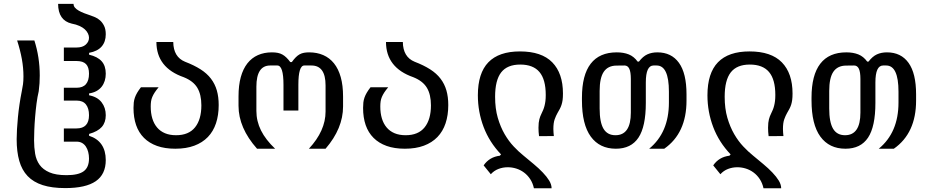

<svg xmlns="http://www.w3.org/2000/svg" viewBox="-20 -780 4856 1007"><path d="M322.3 206.5Q252.4 206.5 203.9 190.9Q155.3 175.3 125 143.6Q94.7 111.8 81.1 63.7Q67.4 15.6 67.4 -49.8Q67.4 -73.2 69.1 -102.5Q70.8 -131.8 74 -164.8Q77.1 -197.8 82.3 -232.7Q87.4 -267.6 94.2 -301.3Q98.1 -320.8 100.6 -337.9Q103 -355 103 -379.4Q103 -423.8 94.7 -470Q86.4 -516.1 69.8 -567.9H160.2Q188.5 -480 188.5 -383.8Q188.5 -364.3 187.3 -343.5Q186 -322.8 183.1 -301.3Q176.3 -272.9 171.6 -237.3Q167 -201.7 164.1 -165.8Q161.1 -129.9 159.9 -97.4Q158.7 -64.9 158.7 -43.9Q158.7 -6.8 164.3 26.4Q169.9 59.6 187.7 84.5Q205.6 109.4 239.3 124Q272.9 138.7 329.1 138.7Q391.1 138.7 418.9 118.2Q446.8 97.7 446.8 51.3Q446.8 33.2 442.6 17.1Q438.5 1 430.4 -11.2Q422.4 -23.4 410.2 -30.3Q397.9 -37.1 381.3 -37.1H314.9V-106.4H381.3Q446.8 -106.4 446.8 -175.8Q446.8 -211.9 430.7 -232.2Q414.6 -252.4 382.3 -252.4H314.9V-319.8H382.3Q414.6 -319.8 430.7 -338.6Q446.8 -357.4 446.8 -393.6Q446.8 -427.7 431.2 -443.8Q415.5 -460 381.3 -460H314.9V-530.8H381.3Q413.1 -530.8 429.9 -546.1Q446.8 -561.5 446.8 -582Q446.8 -592.8 441.4 -604.2Q436 -615.7 425 -626Q414.1 -636.2 396.7 -644Q379.4 -651.9 356 -656.2Q285.2 -672.9 284.7 -759.8H365.7Q365.7 -748.5 373 -740Q380.4 -731.4 393.1 -724.1Q405.8 -716.8 422.6 -710.4Q439.5 -704.1 458 -697.8Q466.3 -694.8 479.2 -689.5Q492.2 -684.1 504.6 -673.1Q517.1 -662.1 525.9 -644.5Q534.7 -627 534.7 -600.1Q534.7 -561 513.2 -536.1Q491.7 -511.2 447.3 -502.9V-493.2Q491.7 -482.9 513.2 -458.7Q534.7 -434.6 534.7 -393.6Q534.7 -373.5 529.3 -356.2Q523.9 -338.9 513.2 -325.2Q502.4 -311.5 486.1 -302.5Q469.7 -293.5 447.3 -290V-280.3Q490.7 -272 512.7 -243.7Q534.7 -215.3 534.7 -175.8Q534.7 -137.7 513.7 -114Q492.7 -90.3 447.3 -77.6V-67.9Q490.2 -54.2 512.5 -22Q534.7 10.3 534.7 59.6Q534.7 134.3 482.2 170.4Q429.7 206.5 322.3 206.5Z M899.4 0Q844.7 0 803.7 -14.6Q762.7 -29.3 735.1 -56.9Q707.5 -84.5 693.8 -124Q680.2 -163.6 680.2 -213.9Q680.2 -229 681.6 -242.2Q683.1 -255.4 687.5 -268.1Q691.9 -280.8 699.5 -293.7Q707 -306.6 719.2 -322.3H812Q799.3 -307.1 791.5 -295.2Q783.7 -283.2 778.8 -271.7Q773.9 -260.3 772.2 -248Q770.5 -235.8 770.5 -221.2Q770.5 -186.5 778.8 -158.9Q787.1 -131.3 803.7 -111.6Q820.3 -91.8 845.2 -81.3Q870.1 -70.8 903.3 -70.8Q969.7 -70.8 1002.9 -112.1Q1036.1 -153.3 1036.1 -227.5Q1036.1 -284.2 1014.9 -319.6Q993.7 -355 943.8 -375Q800.8 -424.8 800.3 -559.6H888.7Q889.6 -481 950.7 -456.1Q998 -438 1031.7 -416.5Q1065.4 -395 1086.4 -367.4Q1107.4 -339.8 1117.2 -305.9Q1127 -272 1127 -229Q1127 -175.8 1112.8 -133.3Q1098.6 -90.8 1070.1 -61.3Q1041.5 -31.7 999 -15.9Q956.5 0 899.4 0Z M1328.1 0Q1231 -109.4 1231 -225.1V-274.9Q1231 -332.5 1242.9 -375.7Q1254.9 -418.9 1277.6 -447.8Q1300.3 -476.6 1332.8 -491Q1365.2 -505.4 1406.2 -505.4Q1423.8 -505.4 1437 -502.7Q1450.2 -500 1461.2 -493.9Q1472.2 -487.8 1482.2 -478Q1492.2 -468.3 1502.4 -454.6H1510.7Q1521.5 -469.7 1531.5 -479.7Q1541.5 -489.7 1552 -495.4Q1562.5 -501 1574.5 -503.2Q1586.4 -505.4 1601.1 -505.4Q1642.6 -505.4 1675.5 -491Q1708.5 -476.6 1731.7 -447.8Q1754.9 -418.9 1767.1 -375.5Q1779.3 -332 1779.3 -273.9V-221.7Q1779.3 -106.4 1687.5 0H1600.1Q1687.5 -94.2 1687.5 -194.8V-332Q1687.5 -437 1612.8 -436.5H1576.2Q1544.9 -436.5 1544.9 -335.4V-200.2H1466.8V-335.4Q1466.8 -436.5 1434.6 -436.5H1397Q1324.7 -436.5 1324.7 -325.2V-198.2Q1324.7 -144.5 1348.9 -95.9Q1373 -47.4 1422.9 0H1328.1Z M2103.5 0Q2048.8 0 2007.8 -14.6Q1966.8 -29.3 1939.2 -56.9Q1911.6 -84.5 1897.9 -124Q1884.3 -163.6 1884.3 -213.9Q1884.3 -229 1885.7 -242.2Q1887.2 -255.4 1891.6 -268.1Q1896 -280.8 1903.6 -293.7Q1911.1 -306.6 1923.3 -322.3H2016.1Q2003.4 -307.1 1995.6 -295.2Q1987.8 -283.2 1982.9 -271.7Q1978 -260.3 1976.3 -248Q1974.6 -235.8 1974.6 -221.2Q1974.6 -186.5 1982.9 -158.9Q1991.2 -131.3 2007.8 -111.6Q2024.4 -91.8 2049.3 -81.3Q2074.2 -70.8 2107.4 -70.8Q2173.8 -70.8 2207 -112.1Q2240.2 -153.3 2240.2 -227.5Q2240.2 -284.2 2219 -319.6Q2197.8 -355 2147.9 -375Q2004.9 -424.8 2004.4 -559.6H2092.8Q2093.8 -481 2154.8 -456.1Q2202.1 -438 2235.8 -416.5Q2269.5 -395 2290.5 -367.4Q2311.5 -339.8 2321.3 -305.9Q2331.1 -272 2331.1 -229Q2331.1 -175.8 2316.9 -133.3Q2302.7 -90.8 2274.2 -61.3Q2245.6 -31.7 2203.1 -15.9Q2160.6 0 2103.5 0Z M2780.3 207.5Q2774.4 180.2 2760.7 159.4Q2747.1 138.7 2728.3 124.8Q2709.5 110.8 2687.5 104Q2665.5 97.2 2643.1 97.2Q2617.2 97.2 2594 106.2Q2570.8 115.2 2554.2 133.8L2516.6 87.4Q2546.4 43.5 2601.6 36.6L2607.9 29.8Q2546.9 -33.7 2516.6 -113.5Q2486.3 -193.4 2486.3 -280.3Q2486.3 -396.5 2541.5 -453.4Q2596.7 -510.3 2707 -510.3Q2820.8 -510.3 2876.7 -452.9Q2932.6 -395.5 2932.6 -289.6Q2932.6 -269 2930.7 -255.1Q2928.7 -241.2 2925 -230Q2921.4 -218.8 2916 -208.7Q2910.6 -198.7 2903.8 -187Q2896 -173.3 2889.2 -154.5Q2882.3 -135.7 2882.3 -103.5Q2882.3 -93.8 2883.1 -85Q2883.8 -76.2 2884.8 -66.4L2807.1 -65.9Q2804.2 -89.4 2804.2 -109.9Q2804.2 -124.5 2805.4 -135.3Q2806.6 -146 2808.8 -154.5Q2811 -163.1 2813.7 -169.9Q2816.4 -176.8 2819.8 -183.6Q2824.7 -193.8 2828.9 -203.6Q2833 -213.4 2835.9 -224.9Q2838.9 -236.3 2840.6 -250Q2842.3 -263.7 2842.3 -282.2Q2842.3 -363.3 2809.3 -402.3Q2776.4 -441.4 2708.5 -441.4Q2640.6 -441.4 2608.6 -400.4Q2576.7 -359.4 2576.7 -272.5Q2576.7 -210.4 2590.8 -162.1Q2605 -113.8 2626.7 -76.4Q2648.4 -39.1 2674.6 -11.5Q2700.7 16.1 2725.1 35.6Q2752.9 58.6 2779.5 80.8Q2806.2 103 2826.9 124.8Q2847.7 146.5 2860.4 167.2Q2873 188 2873 207.5H2780.3Z M3210 0Q3125 0 3078.6 -63.5Q3032.2 -127 3032.2 -253.4V-268.1Q3032.2 -386.2 3078.1 -445.8Q3124 -505.4 3214.8 -505.4Q3251 -505.4 3277.8 -494.6Q3304.7 -483.9 3324.2 -457H3331.1Q3352.1 -484.4 3375.2 -494.9Q3398.4 -505.4 3427.7 -505.4Q3501.5 -505.4 3541 -450.4Q3580.6 -395.5 3580.6 -285.2V-252.4Q3580.6 -81.5 3463.9 0H3384.8Q3488.3 -85 3488.3 -242.2V-299.3Q3488.3 -436.5 3423.8 -436.5H3407.7Q3367.2 -436.5 3367.2 -347.7V-240.2Q3367.2 -116.2 3328.6 -58.1Q3290 0 3210 0ZM3208 -70.8Q3288.6 -70.8 3288.6 -189.5V-365.7Q3288.6 -402.3 3280.5 -419.4Q3272.5 -436.5 3255.4 -436.5L3212.9 -436Q3168.5 -435.5 3146.7 -403.6Q3125 -371.6 3125 -303.2V-210.9Q3125 -138.7 3145.3 -104.7Q3165.5 -70.8 3208 -70.8Z M3984.4 207.5Q3978.5 180.2 3964.8 159.4Q3951.2 138.7 3932.4 124.8Q3913.6 110.8 3891.6 104Q3869.6 97.2 3847.2 97.2Q3821.3 97.2 3798.1 106.2Q3774.9 115.2 3758.3 133.8L3720.7 87.4Q3750.5 43.5 3805.7 36.6L3812 29.8Q3751 -33.7 3720.7 -113.5Q3690.4 -193.4 3690.4 -280.3Q3690.4 -396.5 3745.6 -453.4Q3800.8 -510.3 3911.1 -510.3Q4024.9 -510.3 4080.8 -452.9Q4136.7 -395.5 4136.7 -289.6Q4136.7 -269 4134.8 -255.1Q4132.8 -241.2 4129.2 -230Q4125.5 -218.8 4120.1 -208.7Q4114.7 -198.7 4107.9 -187Q4100.1 -173.3 4093.3 -154.5Q4086.4 -135.7 4086.4 -103.5Q4086.4 -93.8 4087.2 -85Q4087.9 -76.2 4088.9 -66.4L4011.2 -65.9Q4008.3 -89.4 4008.3 -109.9Q4008.3 -124.5 4009.5 -135.3Q4010.7 -146 4012.9 -154.5Q4015.1 -163.1 4017.8 -169.9Q4020.5 -176.8 4023.9 -183.6Q4028.8 -193.8 4033 -203.6Q4037.1 -213.4 4040 -224.9Q4043 -236.3 4044.7 -250Q4046.4 -263.7 4046.4 -282.2Q4046.4 -363.3 4013.4 -402.3Q3980.5 -441.4 3912.6 -441.4Q3844.7 -441.4 3812.7 -400.4Q3780.8 -359.4 3780.8 -272.5Q3780.8 -210.4 3794.9 -162.1Q3809.1 -113.8 3830.8 -76.4Q3852.5 -39.1 3878.7 -11.5Q3904.8 16.1 3929.2 35.6Q3957 58.6 3983.6 80.8Q4010.3 103 4031 124.8Q4051.8 146.5 4064.5 167.2Q4077.1 188 4077.1 207.5H3984.4Z M4414.1 0Q4329.1 0 4282.7 -63.5Q4236.3 -127 4236.3 -253.4V-268.1Q4236.3 -386.2 4282.2 -445.8Q4328.1 -505.4 4418.9 -505.4Q4455.1 -505.4 4481.9 -494.6Q4508.8 -483.9 4528.3 -457H4535.2Q4556.2 -484.4 4579.3 -494.9Q4602.5 -505.4 4631.8 -505.4Q4705.6 -505.4 4745.1 -450.4Q4784.7 -395.5 4784.7 -285.2V-252.4Q4784.7 -81.5 4668 0H4588.9Q4692.4 -85 4692.4 -242.2V-299.3Q4692.4 -436.5 4627.9 -436.5H4611.8Q4571.3 -436.5 4571.3 -347.7V-240.2Q4571.3 -116.2 4532.7 -58.1Q4494.1 0 4414.1 0ZM4412.1 -70.8Q4492.7 -70.8 4492.7 -189.5V-365.7Q4492.7 -402.3 4484.6 -419.4Q4476.6 -436.5 4459.5 -436.5L4417 -436Q4372.6 -435.5 4350.8 -403.6Q4329.1 -371.6 4329.1 -303.2V-210.9Q4329.1 -138.7 4349.4 -104.7Q4369.6 -70.8 4412.1 -70.8Z"/></svg>

Font: Hack
Style: Regular
Weight: 400
Monospace: yes
Designer: Christopher Simpkins
Foundry: Christopher Simpkins
Version: Version 2.019; ttfautohint (v1.4.1) -l 4 -r 80 -G 350 -x 0 -